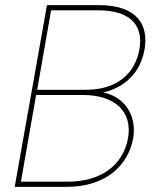

<svg xmlns="http://www.w3.org/2000/svg" viewBox="-20 -724 600 744"><path d="M520 -532C503 -437 431 -376 312 -376H124L178 -684H360C492 -684 536 -620 520 -532ZM496 -188C514 -293 443 -369 346 -369L337 -361C418 -362 519 -411 540 -532C557 -628 511 -704 364 -704H162L37 0H239C391 0 477 -84 496 -188ZM476 -188C457 -84 371 -20 243 -20H61L120 -356H300C428 -356 494 -290 476 -188Z"/></svg>

Font: Poppins Devanagari Thin
Style: Italic
Weight: 100
Italic angle: -10°
Designer: Ninad Kale (Devanagari), Jonny Pinhorn (Latin)
Foundry: Indian Type Foundry
Version: 4.005